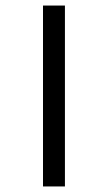

<svg xmlns="http://www.w3.org/2000/svg" viewBox="-20 -689 322 692"><path d="M135 -17V-669H214V-17Z"/></svg>

Font: Noto Sans Malayalam UI ExtraCondensed
Style: Regular
Weight: 400
Width: 2
Designer: Jelle Bosma - Monotype Design Team
Foundry: Monotype Imaging Inc.
Version: Version 2.104; ttfautohint (v1.8.4.7-5d5b)